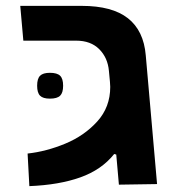

<svg xmlns="http://www.w3.org/2000/svg" viewBox="-20 -629 640 654"><path d="M355.5 -333Q355.5 -338.5 354.5 -350.5L351 -387.5Q347 -432.5 318 -461.5Q289 -490.5 239.5 -490.5H59.5L49 -609H258.5Q362 -609 415.8 -566.8Q469.5 -524.5 476.5 -440.5L486 -332.5L515 -2L385 0L376 -102.5L369 -104.5Q326 -50.5 253.5 -24.8Q181 1 80 5L74 -106Q138 -113 202.5 -139.8Q267 -166.5 311.2 -215.2Q355.5 -264 355.5 -333ZM106.5 -337Q106.5 -361 116.5 -371Q126.5 -381 150 -381Q174.5 -381 184.8 -371Q195 -361 195 -337Q195 -313 184.8 -303Q174.5 -293 150 -293Q126.5 -293 116.5 -303Q106.5 -313 106.5 -337Z"/></svg>

Font: JuliaMono
Style: Bold Italic
Weight: 700
Italic angle: -9°
Monospace: yes
Designer: cormullion
Foundry: corm
Version: Version 0.057; ttfautohint (v1.8.4)